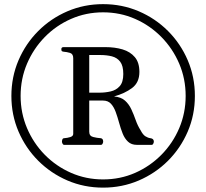

<svg xmlns="http://www.w3.org/2000/svg" viewBox="-20 -756 982 914"><path d="M470.7 137.2Q380.4 137.2 301.3 103.3Q222.2 69.3 162.1 9.3Q102.1 -50.8 68.1 -129.9Q34.2 -209 34.2 -299.3Q34.2 -389.6 68.1 -469Q102.1 -548.3 162.1 -608.4Q222.2 -668.5 301.3 -702.4Q380.4 -736.3 470.7 -736.3Q561 -736.3 640.4 -702.4Q719.7 -668.5 779.8 -608.4Q839.8 -548.3 873.8 -469Q907.7 -389.6 907.7 -299.3Q907.7 -209 873.8 -129.9Q839.8 -50.8 779.8 9.3Q719.7 69.3 640.4 103.3Q561 137.2 470.7 137.2ZM470.7 98.1Q552.2 98.1 623.3 66.9Q694.3 35.6 748.5 -19.3Q802.7 -74.2 833.3 -146.2Q863.8 -218.3 863.8 -299.3Q863.8 -380.9 833.3 -452.6Q802.7 -524.4 748.5 -579.6Q694.3 -634.8 623.3 -666Q552.2 -697.3 470.7 -697.3Q389.6 -697.3 318.4 -666Q247.1 -634.8 193.1 -579.6Q139.2 -524.4 108.6 -452.6Q78.1 -380.9 78.1 -299.3Q78.1 -218.3 108.6 -146.2Q139.2 -74.2 193.1 -19.3Q247.1 35.6 318.4 66.9Q389.6 98.1 470.7 98.1ZM285.6 -66.4Q280.3 -66.4 277.6 -72.3Q274.9 -78.1 274.9 -81.5Q274.9 -86.4 276.9 -92Q278.8 -97.7 285.2 -98.1Q300.8 -99.1 314.7 -103.5Q328.6 -107.9 328.6 -118.7V-479Q328.6 -499.5 313.2 -504.2Q297.9 -508.8 283.2 -509.8Q276.9 -510.7 274.4 -512.7Q272 -514.6 272 -522Q272 -531.7 282.7 -531.7H481.4Q526.9 -531.7 563.5 -520.8Q600.1 -509.8 621.8 -484.1Q643.6 -458.5 643.6 -413.6Q643.6 -363.3 608.9 -337.2Q574.2 -311 522.9 -296.9Q556.2 -293.9 575 -277.1Q593.8 -260.3 605.2 -235.6Q616.7 -210.9 626 -184.3Q635.3 -157.7 649.4 -135.7Q660.2 -114.7 672.1 -107.2Q684.1 -99.6 696.3 -98.1Q712.4 -96.2 712.4 -81.5Q712.4 -78.1 709.7 -72.3Q707 -66.4 701.7 -66.4H631.8Q605.5 -66.4 589.4 -81.5Q573.2 -96.7 563.7 -120.8Q554.2 -145 546.9 -171.9Q539.6 -198.7 530.8 -222.9Q522 -247.1 508.1 -262.2Q494.1 -277.3 470.2 -277.3H404.8V-128.9Q404.8 -108.4 423.6 -103.8Q442.4 -99.1 459.5 -98.1Q471.2 -96.7 471.2 -81.5Q471.2 -78.1 468.5 -72.3Q465.8 -66.4 460.4 -66.4ZM404.8 -314.9H454.6Q481 -314.9 506.8 -320.8Q532.7 -326.7 549.8 -345.7Q566.9 -364.7 566.9 -403.8Q566.9 -442.9 552.2 -462.2Q537.6 -481.4 512.7 -487.8Q487.8 -494.1 457 -494.1H404.8Z"/></svg>

Font: Gelasio SemiBold
Style: Regular
Weight: 600
Designer: Eben Sorkin
Foundry: Eben Sorkin
Version: Version 1.008